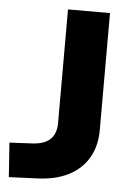

<svg xmlns="http://www.w3.org/2000/svg" viewBox="-52 -746 578 797"><g transform="rotate(5 237.0 -347.5)"><path d="M15 10 5 -133 103 -138Q134 -140 155.5 -150.5Q177 -161 188 -181.5Q199 -202 199 -229V-705H374V-217Q374 -151 345.5 -102Q317 -53 263.5 -25.5Q210 2 133 5Z"/></g></svg>

Font: Nunito Sans 7pt SemiExpanded ExtraBold
Style: Regular
Weight: 800
Width: 6
Designer: Vernon Adams
Foundry: Vernon Adams
Version: Version 3.101;gftools[0.9.27]